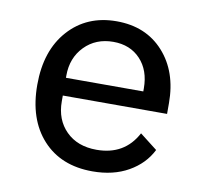

<svg xmlns="http://www.w3.org/2000/svg" viewBox="-65 -599 731 682"><g transform="rotate(10 300.0 -258.0)"><path d="M310 12Q196 12 130 -60.5Q64 -133 64 -257Q64 -381 130 -454.5Q196 -528 303 -528Q409 -528 472.5 -457.5Q536 -387 536 -274V-235H160V-214Q160 -148 201 -107Q242 -66 311 -66Q412 -66 457 -151L520 -102Q494 -50 439.5 -19Q385 12 310 12ZM304 -454Q241 -454 200.5 -412.5Q160 -371 160 -307V-299H439V-310Q439 -375 402 -414.5Q365 -454 304 -454Z"/></g></svg>

Font: IBM Plex Mono Text
Style: Regular
Weight: 450
Designer: Mike Abbink, Paul van der Laan, Pieter van Rosmalen
Foundry: Bold Monday
Version: Version 2.000